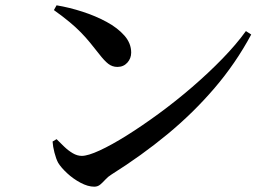

<svg xmlns="http://www.w3.org/2000/svg" viewBox="-20 -715 1040 723"><path d="M335 -12Q311 -12 283 -27Q255 -42 232.5 -63Q210 -84 199 -102Q191 -117 185 -140.5Q179 -164 178 -182L193 -191Q206 -178 221.5 -163Q237 -148 254 -138Q271 -128 288 -128Q311 -128 355.5 -148.5Q400 -169 457.5 -205Q515 -241 578.5 -287.5Q642 -334 703.5 -387Q765 -440 817.5 -494Q870 -548 906 -598L926 -585Q868 -477 788 -383.5Q708 -290 610.5 -209.5Q513 -129 400 -58Q387 -50 377 -39Q367 -28 357.5 -20Q348 -12 335 -12ZM422 -463Q403 -463 388 -474.5Q373 -486 353 -512Q335 -535 319 -554.5Q303 -574 285 -592.5Q267 -611 242.5 -631.5Q218 -652 183 -677L193 -695Q241 -687 290.5 -671Q340 -655 381.5 -632.5Q423 -610 448.5 -581Q474 -552 474 -517Q474 -495 459.5 -479Q445 -463 422 -463Z"/></svg>

Font: Noto Serif HK ExtraLight SemiBold
Style: Regular
Weight: 600
Version: Version 2.002-H1;hotconv 1.1.0;makeotfexe 2.6.0